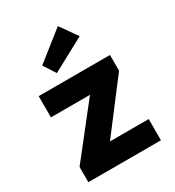

<svg xmlns="http://www.w3.org/2000/svg" viewBox="-191 -915 933 1026"><g transform="rotate(-30 275.0 -402.0)"><path d="M50 0V-94L291 -400H50V-531H490V-434L259 -131H498V0ZM196 -589 148 -663 326 -804 400 -699Z"/></g></svg>

Font: Readex Pro
Style: Bold
Weight: 700
Designer: Bonnie Shaver-Troup, Thomas Jockin
Foundry: Lexend
Version: Version 1.203; ttfautohint (v1.8.3)